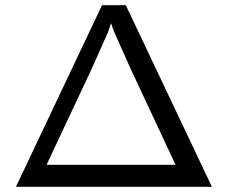

<svg xmlns="http://www.w3.org/2000/svg" viewBox="-20 -714 873 734"><path d="M41 0 370 -694H461L790 0ZM158 -84H651L478 -454L416 -593L405 -624H404L393 -591L331 -452Z"/></svg>

Font: CMU Sans Serif
Style: Medium
Weight: 500
Version: Version 0.7.0